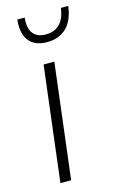

<svg xmlns="http://www.w3.org/2000/svg" viewBox="-112 -755 493 803"><g transform="rotate(-15 135.0 -354.0)"><path d="M46 0ZM153 -497.5 92.5 0H46L106.5 -497.5ZM145.5 -584Q115.5 -584 95.5 -593.8Q75.5 -603.5 64.2 -620.5Q53 -637.5 49.5 -660Q46 -682.5 49 -707.5H81Q78.5 -689 80.8 -672.5Q83 -656 90.8 -643.5Q98.5 -631 112.8 -623.8Q127 -616.5 149 -616.5Q171 -616.5 186.8 -623.8Q202.5 -631 213 -643.5Q223.5 -656 229.5 -672.5Q235.5 -689 237.5 -707.5H269.5Q266.5 -682.5 258.2 -660Q250 -637.5 235 -620.5Q220 -603.5 197.8 -593.8Q175.5 -584 145.5 -584Z"/></g></svg>

Font: Lato Light
Style: Italic
Weight: 300
Italic angle: -7°
Designer: Lukasz Dziedzic
Foundry: tyPoland Lukasz Dziedzic
Version: Version 2.007; 2014-02-27